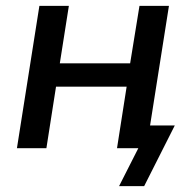

<svg xmlns="http://www.w3.org/2000/svg" viewBox="-20 -508 664 658"><path d="M388 130 454 0H387L400 -78H579L474 130ZM38 0 115 -488H216L185 -291H426L458 -488H559L482 0H381L414 -211H172L139 0Z"/></svg>

Font: Nunito Sans 12pt SemiBold
Style: Italic
Weight: 600
Italic angle: -9°
Designer: Vernon Adams
Foundry: Vernon Adams
Version: Version 3.101;gftools[0.9.27]